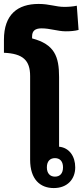

<svg xmlns="http://www.w3.org/2000/svg" viewBox="-21 -946 426 975"><path d="M369 -917C351 -913 328 -911 306 -911C262 -911 231 -926 175 -926C69 -926 -1 -873 -1 -744V-678C95 -674 132 -640 132 -560V-135C132 -35 183 9 252 9C322 9 361 -37 361 -96C361 -152 331 -196 279 -201V-555C279 -659 256 -721 142 -751V-761C142 -788 156 -802 190 -802C234 -802 272 -787 313 -787C338 -787 360 -789 378 -794ZM258 -143C284 -143 299 -126 299 -96C299 -66 284 -49 258 -49C233 -49 217 -66 217 -96C217 -127 233 -143 258 -143Z"/></svg>

Font: Noto Sans Thai Looped Condensed ExtraBold
Style: Regular
Weight: 800
Width: 3
Designer: Sasikarn Vongin, Ben Mitchell
Foundry: The Fontpad Ltd
Version: Version 1.001